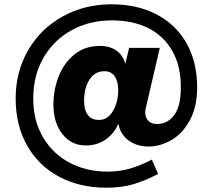

<svg xmlns="http://www.w3.org/2000/svg" viewBox="-20 -703 982 895"><path d="M725 -480 660 -201Q657 -191 657 -179Q657 -155 671 -140Q685 -125 712 -125Q761 -125 792 -166.5Q823 -208 823 -297Q823 -396 783 -466Q743 -536 671 -572Q599 -608 502 -608Q397 -608 313.5 -562Q230 -516 182.5 -433.5Q135 -351 135 -244Q135 -139 181.5 -61.5Q228 16 306.5 56.5Q385 97 481 97Q538 97 587 82.5Q636 68 688 41L717 108Q653 141 599 156.5Q545 172 475 172Q353 172 257 121.5Q161 71 107 -23.5Q53 -118 53 -244Q53 -369 111.5 -469.5Q170 -570 272.5 -626.5Q375 -683 500 -683Q620 -683 710.5 -635.5Q801 -588 850 -500.5Q899 -413 899 -296Q899 -204 864.5 -141.5Q830 -79 778 -49.5Q726 -20 673 -20Q617 -20 578.5 -49Q540 -78 532 -126Q511 -79 471.5 -52Q432 -25 380 -25Q312 -25 270.5 -78.5Q229 -132 229 -215Q229 -285 254 -348Q279 -411 328 -450Q377 -489 446 -489Q490 -489 521.5 -468Q553 -447 564 -405L582 -480ZM531 -284Q531 -323 515 -347Q499 -371 466 -371Q423 -371 397.5 -332.5Q372 -294 372 -232Q372 -192 388.5 -168Q405 -144 442 -144Q482 -144 506.5 -185.5Q531 -227 531 -284Z"/></svg>

Font: CBA Beacon Sans Extra Bold
Style: Italic
Weight: 800
Italic angle: -13°
Designer: Wei Huang
Foundry: Wei Huang
Version: Version 1.002